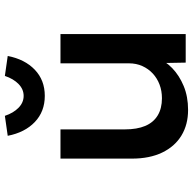

<svg xmlns="http://www.w3.org/2000/svg" viewBox="-22 -780 811 808"><g transform="rotate(-90 384.0 -375.5)"><path d="M326 10Q264 10 218 -18Q172 -46 146.5 -99Q121 -152 121 -226V-527H244V-256Q244 -205 258.5 -170.5Q273 -136 302.5 -118Q332 -100 375 -100Q406 -100 432.5 -110Q459 -120 479 -138.5Q499 -157 510.5 -182.5Q522 -208 522 -239V-527H645V0H525L523 -110L545 -122Q533 -87 502 -57Q471 -27 426.5 -8.5Q382 10 326 10ZM385 -593Q319 -593 275 -635Q231 -677 217 -749L301 -761Q313 -725 335 -703.5Q357 -682 385 -682Q413 -682 435 -703.5Q457 -725 469 -761L553 -749Q539 -677 495 -635Q451 -593 385 -593Z"/></g></svg>

Font: Lexend Exa Medium
Style: Regular
Weight: 500
Designer: Bonnie Shaver-Troup, Thomas Jockin
Foundry: Lexend
Version: Version 1.007